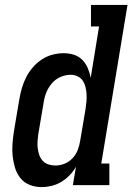

<svg xmlns="http://www.w3.org/2000/svg" viewBox="-20 -755 540 783"><path d="M150 8Q124 8 101 -1Q78 -10 63 -29Q48 -48 41 -71.5Q34 -95 31.5 -119.5Q29 -144 31 -170Q33 -196 37 -221L59 -351Q63 -374 69.5 -396.5Q76 -419 87 -440.5Q98 -462 114 -480.5Q130 -499 150.5 -512.5Q171 -526 194 -532Q217 -538 240 -538Q262 -538 282 -531.5Q302 -525 316 -510.5Q330 -496 338 -477Q346 -458 350 -438L384 -647H351V-735H500L393 -88H426V0H277L290 -75Q279 -56 263.5 -40Q248 -24 229.5 -13Q211 -2 190.5 3Q170 8 150 8ZM206 -80Q225 -80 243.5 -87.5Q262 -95 276 -110Q290 -125 297 -143.5Q304 -162 307 -181L329 -311Q331 -326 332.5 -341.5Q334 -357 333 -371.5Q332 -386 328.5 -400.5Q325 -415 317 -426.5Q309 -438 296 -444Q283 -450 268 -450Q247 -450 226.5 -441Q206 -432 191.5 -415Q177 -398 169 -378Q161 -358 158 -337L136 -207Q134 -193 133 -178Q132 -163 134 -149Q136 -135 140.5 -122Q145 -109 154.5 -99Q164 -89 177.5 -84.5Q191 -80 206 -80Z"/></svg>

Font: Iosevka Slab Semibold Oblique
Style: Regular
Weight: 600
Italic angle: -9°
Monospace: yes
Designer: Belleve Invis
Foundry: Belleve Invis
Version: Version 11.1.1; ttfautohint (v1.8.3)